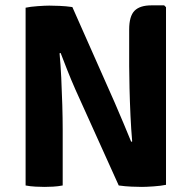

<svg xmlns="http://www.w3.org/2000/svg" viewBox="-20 -710 734 735"><path d="M78 -680.5Q96 -684.5 124.8 -686.5Q153.5 -688.5 168.5 -688.5Q183.5 -688.5 208 -687.5Q232.5 -686.5 257 -683L218.5 -509L208 -506Q212 -464.5 214.5 -412.2Q217 -360 218.5 -307.8Q220 -255.5 220 -214.5V0Q201.5 3.5 183.2 4.5Q165 5.5 150.5 5.5Q137 5.5 116.5 4.5Q96 3.5 78 0ZM269 -366.5Q252 -405 237.5 -441.8Q223 -478.5 212 -507.5L141.5 -589.5L257 -683L419 -317.5Q438 -274 454.5 -234.2Q471 -194.5 482.5 -166.5L559.5 -83L434.5 0ZM615.5 -682.5V-2.5Q597 1.5 568 3.5Q539 5.5 523.5 5.5Q508 5.5 483.8 4.5Q459.5 3.5 434.5 0L475 -165L486 -168.5Q482 -214 479.5 -268Q477 -322 475.8 -372.2Q474.5 -422.5 474.5 -457V-597Q474.5 -648 495 -668.8Q515.5 -689.5 559.5 -689.5H608.5Z"/></svg>

Font: Signika Negative
Style: Bold
Weight: 700
Designer: Anna Giedry
Foundry: Anna Giedry
Version: Version 2.001